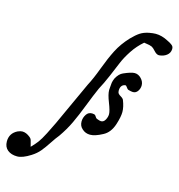

<svg xmlns="http://www.w3.org/2000/svg" viewBox="-366 -850 1132 1215"><g transform="rotate(15 199.5 -242.5)"><path d="M502 -392.6Q502 -372.1 490.2 -355Q478.5 -337.9 459 -337.9Q449.2 -337.9 427.7 -343.8Q421.9 -345.7 415 -356.4Q408.2 -367.2 402.3 -367.2H400.4Q370.1 -361.3 370.1 -323.2Q370.1 -322.3 370.6 -319.3Q371.1 -316.4 371.1 -314.5Q373 -302.7 390.1 -293Q407.2 -283.2 411.1 -273.4Q427.7 -231.4 427.7 -198.2Q427.7 -167 411.1 -115.2Q391.6 -55.7 347.7 -33.2Q298.8 -6.8 266.6 -6.8Q235.4 -6.8 213.9 -27.3Q193.4 -44.9 193.4 -74.2Q193.4 -99.6 208 -121.1Q220.7 -140.6 245.1 -140.6Q250 -140.6 259.8 -138.7Q266.6 -136.7 272 -127Q277.3 -117.2 283.2 -115.2Q302.7 -107.4 311.5 -107.4Q329.1 -107.4 339.4 -126.5Q349.6 -145.5 349.6 -163.1Q349.6 -184.6 330.1 -233.9Q310.5 -283.2 310.5 -311.5Q310.5 -321.3 311.5 -326.2Q312.5 -332 313 -343.3Q313.5 -354.5 314.5 -359.9Q315.4 -365.2 317.9 -374Q320.3 -382.8 324.2 -390.6Q342.8 -424.8 368.2 -435.5Q417 -457 439.5 -457Q463.9 -457 482.9 -437Q502 -417 502 -392.6ZM-143.6 245.1Q-182.6 245.1 -206.5 225.6Q-230.5 206.1 -230.5 169.9Q-230.5 116.2 -181.6 91.8Q-164.1 84 -151.4 84Q-126 84 -99.6 105.5Q-90.8 112.3 -87.4 121.6Q-84 130.9 -81.5 143.6Q-79.1 156.2 -76.2 164.1Q-53.7 141.6 -37.1 119.6Q-20.5 97.7 1.5 54.7Q23.4 11.7 39.6 -22.5Q55.7 -56.6 96.2 -146Q136.7 -235.4 170.9 -308.6Q196.3 -356.4 223.1 -428.7Q250 -501 277.8 -555.7Q305.7 -610.4 352.5 -660.2Q380.9 -689.5 403.8 -704.6Q426.8 -719.7 460.9 -726.6Q487.3 -731.4 503.9 -731.4Q543.9 -731.4 585.9 -709Q597.7 -703.1 602.1 -700.7Q606.4 -698.2 614.7 -692.4Q623 -686.5 626 -680.2Q628.9 -673.8 628.9 -666V-664.1Q627.9 -638.7 607.4 -623Q586.9 -607.4 558.6 -605.5H557.6Q542 -605.5 525.9 -623.5Q509.8 -641.6 500 -646.5Q491.2 -650.4 482.9 -652.3Q474.6 -654.3 464.8 -655.3Q455.1 -656.2 447.3 -658.2Q406.2 -623 376.5 -577.6Q346.7 -532.2 331.1 -494.1Q315.4 -456.1 291.5 -399.9Q267.6 -343.8 245.1 -302.7Q223.6 -254.9 195.3 -181.6Q167 -108.4 142.1 -55.7Q117.2 -2.9 81.1 48.8Q62.5 71.3 39.6 106.4Q16.6 141.6 -4.4 167Q-25.4 192.4 -56.6 211.9Q-108.4 245.1 -143.6 245.1Z"/></g></svg>

Font: Essays1743
Style: Italic
Weight: 500
Italic angle: -10°
Designer: Based on the typeface in a 1743 English translation of the essays of Montaigne.  PostScript/TrueType font designed by Jo
Version: Version 002.100